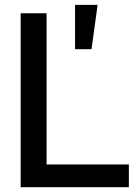

<svg xmlns="http://www.w3.org/2000/svg" viewBox="-20 -783 582 803"><path d="M66.4 0V-727.5H174.8V-95.2H519V0ZM293.9 -577.1V-762.7H388.2L362.8 -577.1Z"/></svg>

Font: Inter Display Medium
Style: Regular
Weight: 500
Designer: Rasmus Andersson
Foundry: rsms
Version: Version 4.001;git-9221beed3